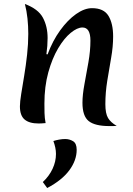

<svg xmlns="http://www.w3.org/2000/svg" viewBox="-20 -618 666 964"><path d="M219 -345Q244 -413 282 -465.5Q320 -518 362 -547.5Q404 -577 442 -577Q501 -577 524.5 -538.5Q548 -500 548 -435Q548 -384 538 -327.5Q528 -271 518.5 -212Q509 -153 509 -95Q509 -48 522.5 -25.5Q536 -3 566 14Q556 15 547 15Q538 15 529 15Q457 15 425.5 -10Q394 -35 394 -102Q394 -142 404 -195.5Q414 -249 424 -306Q434 -363 434 -414Q434 -480 394 -480Q368 -480 335 -453Q302 -426 272 -375.5Q242 -325 222.5 -254.5Q203 -184 203 -98Q203 -75 203.5 -50.5Q204 -26 209 0Q198 1 189.5 1.5Q181 2 174 2Q127 2 103.5 -18Q80 -38 80 -84Q80 -106 86.5 -146.5Q93 -187 101.5 -238Q110 -289 116 -343.5Q122 -398 122 -448Q122 -487 118 -525Q114 -563 105 -598Q172 -573 195.5 -529Q219 -485 219 -427Q219 -408 217.5 -387.5Q216 -367 213 -346ZM248 90Q260 86 276.5 83Q293 80 307 80Q329 80 347 91Q365 102 365 134Q365 187 328 237Q291 287 217 326L195 296Q227 266 244 229.5Q261 193 261 155Q261 139 257.5 122.5Q254 106 248 90Z"/></svg>

Font: Merienda Medium
Style: Regular
Weight: 500
Designer: Eduardo Rodriguez Tunni
Foundry: Eduardo Rodriguez Tunni
Version: Version 2.001; ttfautohint (v1.8.4.7-5d5b)